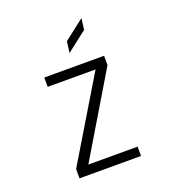

<svg xmlns="http://www.w3.org/2000/svg" viewBox="-129 -801 808 899"><g transform="rotate(-20 275.0 -351.0)"><path d="M113.5 0V-46.5L358.5 -453.5H120V-500H418V-453.5L174.5 -46.5H420V0ZM270.5 -567.5 277.5 -623.5 378.5 -702 371.5 -646Z"/></g></svg>

Font: Trispace SemiCondensed ExtraLight
Style: Regular
Weight: 200
Width: 4
Designer: Tyler Finck
Foundry: Etcetera Type Company
Version: Version 1.210; ttfautohint (v1.8.3)